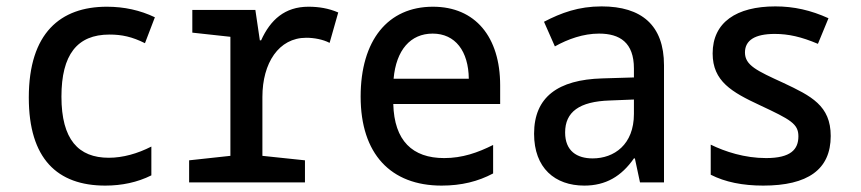

<svg xmlns="http://www.w3.org/2000/svg" viewBox="-20 -570 2690 600"><path d="M309 10C360 10 409 0 453 -22V-112C410 -90 364 -77 320 -77C225 -77 172 -134 172 -268C172 -399 221 -462 322 -462C361 -462 393 -455 433 -435L464 -516C418 -538 368 -549 314 -549C169 -549 70 -467 70 -265C70 -74 159 10 309 10Z M571 0H933V-69L800 -83V-267C800 -373 851 -452 937 -452C961 -452 989 -447 1010 -436L1037 -531C1007 -544 976 -549 944 -549C870 -549 825 -508 796 -444H792L778 -539H581V-468L700 -455V-83L571 -69Z M1360 10C1422 10 1474 -3 1521 -28V-117C1473 -93 1425 -76 1368 -76C1269 -76 1212 -130 1209 -245H1543V-303C1543 -455 1465 -549 1333 -549C1192 -549 1107 -444 1107 -268C1107 -89 1201 10 1360 10ZM1445 -324H1210C1218 -414 1263 -465 1332 -465C1403 -465 1444 -410 1445 -324Z M1806 10C1873 10 1922 -19 1961 -75H1964L1980 0H2055V-366C2055 -491 1985 -550 1860 -550C1788 -550 1734 -530 1680 -502L1714 -425C1755 -448 1803 -465 1852 -465C1917 -465 1961 -437 1961 -356V-328L1862 -325C1724 -321 1649 -267 1649 -152C1649 -45 1714 10 1806 10ZM1832 -75C1783 -75 1746 -98 1746 -156C1746 -220 1790 -253 1886 -256L1961 -259V-214C1961 -118 1899 -75 1832 -75Z M2365 10C2504 10 2576 -40 2576 -145C2576 -240 2515 -270 2428 -311C2345 -349 2308 -366 2308 -406C2308 -444 2339 -464 2401 -464C2444 -464 2484 -455 2536 -433L2569 -513C2514 -538 2461 -550 2403 -550C2281 -550 2207 -500 2207 -403C2207 -316 2267 -282 2355 -241C2451 -196 2475 -183 2475 -144C2475 -103 2451 -76 2374 -76C2307 -76 2246 -96 2201 -118V-24C2246 -1 2301 10 2365 10Z"/></svg>

Font: Noto Sans Mono Condensed Medium
Style: Regular
Weight: 500
Width: 3
Designer: Monotype Design Team
Foundry: Monotype Imaging Inc.
Version: Version 2.014